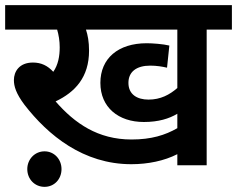

<svg xmlns="http://www.w3.org/2000/svg" viewBox="-20 -642 921 746"><path d="M783 -527H881V-622H0V-527H202C208 -507 212 -483 212 -458C212 -424 206 -390 187 -363C165 -387 140 -399 108 -399C54 -399 34 -363 34 -331C34 -307 42 -279 75 -235C167 -116 304 -4 490 -4C555 -4 618 -17 669 -43V0H783ZM557 -255C513 -255 479 -275 479 -320C479 -363 510 -387 564 -387C589 -387 612 -383 629 -379L638 -465C614 -471 572 -474 550 -474C439 -474 370 -415 370 -320C370 -225 440 -168 539 -168C596 -168 637 -181 669 -200V-144C622 -117 568 -100 491 -100C360 -100 270 -163 196 -248C272 -284 326 -342 326 -445C326 -480 321 -506 314 -527H669V-300C639 -274 604 -255 557 -255ZM86 15C86 54 115 84 153 84C191 84 219 54 219 15C219 -23 191 -54 153 -54C115 -54 86 -23 86 15Z"/></svg>

Font: Noto Sans SemiBold
Style: Italic
Weight: 600
Italic angle: -12°
Designer: Monotype Design Team
Foundry: Monotype Imaging Inc.
Version: Version 2.013